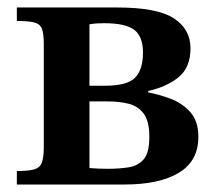

<svg xmlns="http://www.w3.org/2000/svg" viewBox="-20 -493 583 513"><path d="M312 0H25V-36Q56 -36 71.5 -40.5Q87 -45 92 -59Q97 -73 97 -100V-375Q97 -403 92 -416Q87 -429 71.5 -433Q56 -437 25 -437V-473H293Q400 -473 444.5 -444Q489 -415 489 -364Q489 -313 457.5 -287Q426 -261 376 -250V-246Q404 -241 435 -229.5Q466 -218 488 -194Q510 -170 510 -127Q510 -63 458 -31.5Q406 0 312 0ZM268 -42Q299 -42 324 -46Q349 -50 364 -67.5Q379 -85 379 -127Q379 -170 363.5 -190Q348 -210 323 -216Q298 -222 268 -222H219V-44Q243 -42 268 -42ZM219 -428V-264H262Q319 -264 340.5 -285Q362 -306 362 -353Q362 -395 339 -413Q316 -431 258 -431Q250 -431 240 -430.5Q230 -430 219 -428Z"/></svg>

Font: STIX Two Text SemiBold
Style: Regular
Weight: 600
Designer: Ross Mills, John Hudson & Paul Hanslow, Tiro Typeworks Ltd; with prior portions MicroPress Inc., and Coen Hoffman.
Foundry: Tiro Typeworks Ltd
Version: Version 2.13 b171